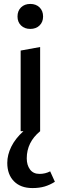

<svg xmlns="http://www.w3.org/2000/svg" viewBox="-20 -667 309 976"><path d="M69 -583Q69 -612 87 -629.5Q105 -647 134 -647Q163 -647 181 -629.5Q199 -612 199 -583Q199 -555 181 -537.5Q163 -520 134 -520Q105 -520 87 -537.5Q69 -555 69 -583ZM259 257Q234 273 207 281Q180 289 145 289Q85 289 51 254.5Q17 220 17 161Q17 120 37.5 78.5Q58 37 99 0H85V-410L184 -428V0Q116 56 116 138Q116 172 132.5 194.5Q149 217 181 217Q210 217 235 204Z"/></svg>

Font: Ysabeau Semibold
Style: Regular
Weight: 600
Designer: Christian Thalmann (Catharsis Fonts)
Version: Version 0.003